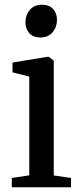

<svg xmlns="http://www.w3.org/2000/svg" viewBox="-20 -787 339 807"><path d="M29.5 0V-39L103 -50V-465L32.5 -483V-524L177 -548H185.5L206 -532V-49.5L278.5 -39V0ZM149 -629.5Q119.5 -629.5 103.2 -647.5Q87 -665.5 87 -693.5Q87 -723.5 105.2 -745.2Q123.5 -767 156.5 -767H157.5Q187 -767 203.2 -749.2Q219.5 -731.5 219.5 -703.5Q219.5 -673.5 201.2 -651.5Q183 -629.5 150 -629.5Z"/></svg>

Font: Merriweather 60pt
Style: Regular
Weight: 400
Version: Version 2.100